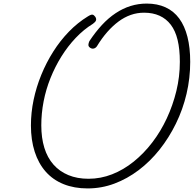

<svg xmlns="http://www.w3.org/2000/svg" viewBox="-20 -1035 1084 1074"><path d="M470 19Q395 19 335.5 -5Q276 -29 235.5 -75Q195 -121 174 -186.5Q153 -252 153 -333Q153 -405 168 -476.5Q183 -548 211 -616.5Q239 -685 278 -746.5Q317 -808 365.5 -858Q414 -908 471 -943Q490 -955 498 -953Q506 -951 513 -941Q520 -930 517 -921Q514 -912 500 -902Q448 -870 403.5 -823Q359 -776 323.5 -719Q288 -662 262.5 -598.5Q237 -535 224 -468Q211 -401 211 -334Q211 -264 228 -208.5Q245 -153 279 -114.5Q313 -76 362.5 -55.5Q412 -35 475 -35Q543 -35 607 -60Q671 -85 728 -131Q785 -177 832 -238.5Q879 -300 913 -373Q947 -446 966.5 -526Q986 -606 986 -689Q986 -760 973.5 -811.5Q961 -863 935.5 -896.5Q910 -930 872.5 -947Q835 -964 786 -964Q747 -964 711.5 -951.5Q676 -939 643.5 -915Q611 -891 580.5 -856.5Q550 -822 522 -776Q515 -766 504.5 -763.5Q494 -761 484 -768Q474 -775 474.5 -784.5Q475 -794 480 -805Q514 -856 550 -895Q586 -934 626.5 -961Q667 -988 710.5 -1001.5Q754 -1015 801 -1015Q860 -1015 906 -994Q952 -973 982.5 -931.5Q1013 -890 1028.5 -829Q1044 -768 1044 -689Q1044 -598 1023.5 -510.5Q1003 -423 964 -343.5Q925 -264 872.5 -198Q820 -132 756 -83.5Q692 -35 620 -8Q548 19 470 19Z"/></svg>

Font: Playwrite RO ExtraLight
Style: Regular
Weight: 250
Version: Version 1.002